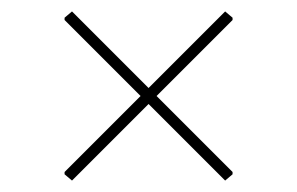

<svg xmlns="http://www.w3.org/2000/svg" viewBox="-20 -438 520 336"><path d="M374 -418 387 -407V-403L254 -270L387 -137V-133L374 -122L240 -256L106 -122L93 -133V-137L226 -270L93 -403V-407L106 -418L240 -284Z"/></svg>

Font: Alegreya Sans SC Thin
Style: Regular
Weight: 100
Designer: Juan Pablo del Peral
Foundry: Huerta Tipografica
Version: Version 2.007